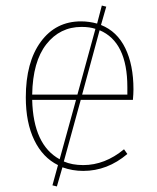

<svg xmlns="http://www.w3.org/2000/svg" viewBox="-20 -606 566 692"><path d="M459 -246H271L210 -24Q240 -11 280 -11Q358 -11 427 -68L439 -51Q367 10 280 10Q241 10 205 -3L185 66L169 62L189 -11Q134 -38 103.5 -101Q73 -164 73 -255Q73 -382 127 -455.5Q181 -529 272 -529Q301 -529 330 -521L347 -586L363 -582L344 -516Q402 -493 431.5 -432.5Q461 -372 461 -284Q461 -268 459 -246ZM274 -509Q196 -509 147 -446.5Q98 -384 96 -265H259L324 -502Q303 -509 274 -509ZM439 -292Q439 -455 339 -497L276 -265H439ZM195 -32 254 -246H96Q100 -84 195 -32Z"/></svg>

Font: FiraGO Thin
Style: Regular
Weight: 100
Designer: bBox Type
Foundry: bBox Type GmbH
Version: Version 1.001;PS 001.001;hotconv 1.0.88;makeotf.lib2.5.64775